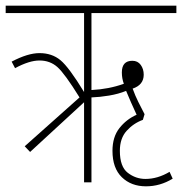

<svg xmlns="http://www.w3.org/2000/svg" viewBox="-20 -642 641 676"><path d="M588 -13 577 -37Q535 -12 492 -12Q458 -12 430 -33.5Q402 -55 402 -111Q402 -155 426 -181.5Q450 -208 483 -220L489 -240Q478 -261 467 -283Q456 -305 447 -330Q486 -343 486 -379Q486 -399 475.5 -413.5Q465 -428 446 -428Q409 -428 409 -387Q409 -366 416 -347Q363 -328 302 -325V-596H601V-622H0V-596H276V-318Q223 -405 193 -430Q163 -455 119 -455Q78 -455 21 -425L33 -402Q83 -429 119 -429Q156 -429 182 -406Q208 -383 260 -299L67 -127L86 -107L276 -282V0H302V-299Q331 -300 364 -305.5Q397 -311 424 -322Q431 -305 441.5 -281Q452 -257 461 -238Q425 -222 400.5 -191Q376 -160 376 -111Q376 -50 409 -18Q442 14 494 14Q544 14 588 -13Z"/></svg>

Font: Noto Sans Devanagari Extra Condensed Thin
Style: Regular
Weight: 250
Width: 2
Designer: Monotype Design Team
Foundry: Monotype Imaging Inc.
Version: 1.000